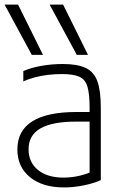

<svg xmlns="http://www.w3.org/2000/svg" viewBox="-22 -810 542 840"><path d="M117 -570 -2 -790H57L166 -570ZM314 -570 195 -790H254L363 -570ZM258 10Q164 10 109 -35Q54 -80 54 -156Q54 -238 119 -279Q184 -320 312 -320H394V-278H312Q206 -278 154.5 -248Q103 -218 103 -157Q103 -100 144 -66.5Q185 -33 256 -33Q292 -33 327.5 -41.5Q363 -50 387 -63L370 -31V-339Q370 -399 360.5 -431Q351 -463 324.5 -474.5Q298 -486 249 -486Q218 -486 188.5 -482.5Q159 -479 132 -472Q105 -465 80 -454V-499Q114 -514 159.5 -522Q205 -530 253 -530Q316 -530 352.5 -513Q389 -496 404 -454.5Q419 -413 419 -340V-22Q389 -8 344.5 1Q300 10 258 10Z"/></svg>

Font: M PLUS Code Latin Light
Style: Regular
Weight: 300
Designer: Coji Morishita
Foundry: UNDERFOREST DESIGN
Version: Version 1.002; ttfautohint (v1.8.3)